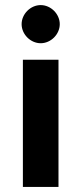

<svg xmlns="http://www.w3.org/2000/svg" viewBox="-20 -735 320 755"><path d="M70 -500V0H210V-500ZM140 -715C100 -715 65 -680 65 -640C65 -600 100 -565 140 -565C180 -565 215 -600 215 -640C215 -680 180 -715 140 -715Z"/></svg>

Font: Scada
Style: Bold
Weight: 700
Designer: Jovanny Lemonad
Foundry: Jovanny Lemonad
Version: Version 3.005